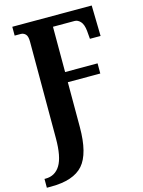

<svg xmlns="http://www.w3.org/2000/svg" viewBox="-168 -794 830 1114"><g transform="rotate(-15 247.5 -237.0)"><path d="M-29 240H-4Q132 240 189.5 174.5Q247 109 247 -51V-320H442V-381H247V-653H377Q396 -653 412 -635.5Q428 -618 432 -578L436 -530H500L496 -714H19V-661H56Q72 -661 84 -649Q96 -637 96 -604V-24Q96 88 65.5 137.5Q35 187 -22 187H-29Z"/></g></svg>

Font: Noto Serif ExtraCondensed Extra
Style: Regular
Weight: 800
Width: 3
Designer: Monotype Design Team
Foundry: Monotype Imaging Inc.
Version: Version 1.002